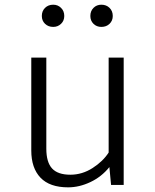

<svg xmlns="http://www.w3.org/2000/svg" viewBox="-20 -782 655 812"><path d="M175.9 -538.5V-153.3Q175.9 -95.9 200.3 -69.5Q224.6 -43.1 277.4 -43.1Q327.7 -43.1 371.8 -71.5Q415.9 -100 439.5 -136.9V-538.5H503.1V0H449.7L442.6 -75.4Q409.7 -34.4 362.6 -12.1Q315.4 10.3 268.2 10.3Q190.3 10.3 151.3 -30.5Q112.3 -71.3 112.3 -145.6V-538.5ZM205.1 -668.2Q184.1 -668.2 170.5 -681.3Q156.9 -694.4 156.9 -714.4Q156.9 -735.4 170.5 -748.7Q184.1 -762.1 205.1 -762.1Q224.6 -762.1 238.2 -748.7Q251.8 -735.4 251.8 -714.4Q251.8 -694.4 238.2 -681.3Q224.6 -668.2 205.1 -668.2ZM408.7 -668.2Q388.7 -668.2 375.4 -681.3Q362.1 -694.4 362.1 -714.4Q362.1 -735.4 375.4 -748.7Q388.7 -762.1 408.7 -762.1Q429.7 -762.1 443.3 -748.7Q456.9 -735.4 456.9 -714.4Q456.9 -694.4 443.3 -681.3Q429.7 -668.2 408.7 -668.2Z"/></svg>

Font: Fira Code Light
Style: Regular
Weight: 300
Monospace: yes
Designer: Carrois Corporate, Edenspiekermann AG, Nikita Prokopov
Foundry: Carrois Corporate, Edenspiekermann AG, Nikita Prokopov
Version: Version 6.000; ttfautohint (v1.8.2) -l 8 -r 50 -G 200 -x 14 